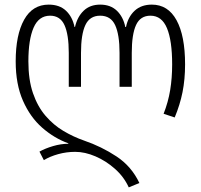

<svg xmlns="http://www.w3.org/2000/svg" viewBox="-20 -562 869 832"><path d="M538 250Q517 204 478 169.5Q439 135 393.5 115.5Q348 96 306 96Q268 96 232 106Q196 116 170 132L151 95Q176 81 210 71Q244 61 276 61V59Q215 37 163 -8.5Q111 -54 79.5 -125.5Q48 -197 48 -296Q48 -411 84.5 -476.5Q121 -542 191 -542Q238 -542 266 -515.5Q294 -489 303 -445H305Q315 -489 342.5 -515.5Q370 -542 414 -542Q459 -542 486.5 -515.5Q514 -489 523 -445H526Q535 -489 563.5 -515.5Q592 -542 638 -542Q708 -542 745 -474.5Q782 -407 782 -283Q782 -218 771 -163Q760 -108 737 -53L689 -69Q709 -120 717.5 -172Q726 -224 726 -283Q726 -386 703.5 -440Q681 -494 632 -494Q588 -494 569.5 -453.5Q551 -413 551 -333V-186H498V-333Q498 -412 479 -453Q460 -494 414 -494Q369 -494 350 -453.5Q331 -413 331 -333V-186H278V-333Q278 -412 259.5 -453Q241 -494 197 -494Q148 -494 125.5 -442Q103 -390 103 -296Q103 -216 123 -158Q143 -100 177.5 -60Q212 -20 255 5.5Q298 31 344 47Q420 73 485 116Q550 159 584 231Z"/></svg>

Font: Noto Sans Georgian Condensed Light
Style: Regular
Weight: 300
Width: 3
Designer: Monotype Design Team, Akaki Razmadze
Foundry: Google LLC
Version: Version 2.005; ttfautohint (v1.8.4.7-5d5b)